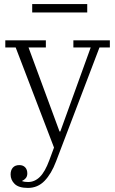

<svg xmlns="http://www.w3.org/2000/svg" viewBox="-20 -710 565 942"><path d="M117 212Q72 212 52 192.5Q32 173 32 146Q32 125 43 112.5Q54 100 75 100Q93 100 103.5 111Q114 122 114 141Q114 155 106.5 164Q99 173 89 177V179Q100 183 118 183Q150 183 175.5 158Q201 133 222 76L245 14L57 -477H6V-512H205V-477H120L272 -65H276L425 -477H340V-512H519V-477H468L255 82Q232 143 198.5 177.5Q165 212 117 212ZM138 -690H408V-649H138Z"/></svg>

Font: IBM Plex Serif Light
Style: Regular
Weight: 300
Designer: Mike Abbink, Paul van der Laan, Pieter van Rosmalen
Foundry: Bold Monday
Version: Version 3.001